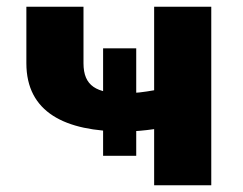

<svg xmlns="http://www.w3.org/2000/svg" viewBox="-20 -548 718 568"><path d="M383 -87V-405H285V-87ZM347 -272C266 -272 227 -293 227 -361V-528H58V-361C58 -216 172 -159 347 -159C378 -159 408 -162 436 -166V0H605V-528H436V-281C408 -276 380 -272 347 -272Z"/></svg>

Font: Asimov
Style: XWid
Weight: 500
Designer: Google
Version: Version 2.000980; 2014